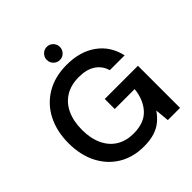

<svg xmlns="http://www.w3.org/2000/svg" viewBox="-232 -1054 1235 1235"><g transform="rotate(-45 385.5 -436.0)"><path d="M375 12Q276 12 202 -33Q128 -78 87 -158.5Q46 -239 46 -347Q46 -454 88 -536.5Q130 -619 208.5 -665.5Q287 -712 394 -712Q516 -712 597 -653.5Q678 -595 701 -491H566Q551 -543 507.5 -572Q464 -601 394 -601Q323 -601 272.5 -570.5Q222 -540 195 -482.5Q168 -425 168 -346Q168 -267 195 -210Q222 -153 271 -123.5Q320 -94 386 -94Q484 -94 534 -149Q584 -204 593 -292H412V-383H714V0H603L594 -96Q571 -62 541 -37.5Q511 -13 470.5 -0.5Q430 12 375 12ZM386 -764Q361 -764 343.5 -781.5Q326 -799 326 -824Q326 -849 343.5 -866.5Q361 -884 386 -884Q410 -884 427.5 -866.5Q445 -849 445 -824Q445 -799 427.5 -781.5Q410 -764 386 -764Z"/></g></svg>

Font: DM Sans 17pt SemiBold
Style: Regular
Weight: 600
Version: Version 4.004;gftools[0.9.30]